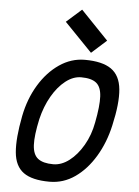

<svg xmlns="http://www.w3.org/2000/svg" viewBox="-60 -936 720 996"><g transform="rotate(5 300.0 -438.0)"><path d="M236 14Q145 14 100 -18.5Q55 -51 48.5 -123Q42 -195 65 -313Q83 -404 126.5 -476Q170 -548 231.5 -590Q293 -632 364 -632Q455 -632 501.5 -599.5Q548 -567 555 -495Q562 -423 535 -305Q515 -215 471.5 -142.5Q428 -70 368 -28Q308 14 236 14ZM247 -78Q290 -78 330.5 -109Q371 -140 402 -193.5Q433 -247 445 -313Q462 -400 459.5 -449.5Q457 -499 431.5 -519.5Q406 -540 353 -540Q311 -540 271.5 -509Q232 -478 201.5 -425Q171 -372 155 -305Q136 -218 138.5 -168.5Q141 -119 167.5 -98.5Q194 -78 247 -78ZM392 -671 248 -820 327 -890 470 -741Z"/></g></svg>

Font: Victor Mono Thin
Style: Bold Italic
Weight: 700
Italic angle: -12°
Monospace: yes
Version: Version 1.561;gftools[0.9.30]